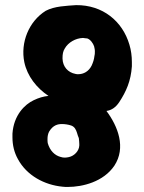

<svg xmlns="http://www.w3.org/2000/svg" viewBox="-20 -740 571 760"><path d="M401.4 -300.8C421.9 -303.7 438.5 -315.4 452.1 -335.9C479.5 -377.9 498 -418.9 502 -477.5V-494.1C502 -517.6 499 -541 492.2 -563.5C464.8 -656.2 386.7 -720.7 281.2 -719.7C242.2 -716.8 196.3 -715.8 161.1 -697.3C93.8 -655.3 60.5 -571.3 76.2 -494.1C87.9 -438.5 125 -391.6 171.9 -360.4C151.4 -358.4 132.8 -352.5 114.3 -343.8C78.1 -327.1 34.2 -284.2 29.3 -210.9V-196.3C29.3 -166 36.1 -136.7 50.8 -110.4C85.9 -44.9 156.2 -7.8 227.5 -1C234.4 0 241.2 0 248 0C307.6 0 389.6 -20.5 432.6 -84C479.5 -155.3 447.3 -239.3 401.4 -300.8ZM352.5 -556.6C353.5 -550.8 355.5 -544.9 355.5 -538.1V-536.1C355.5 -529.3 355.5 -523.4 353.5 -516.6C352.5 -505.9 348.6 -493.2 342.8 -480.5C331.1 -457 310.5 -446.3 290 -446.3C286.1 -446.3 282.2 -446.3 279.3 -447.3C248 -453.1 228.5 -476.6 227.5 -507.8V-510.7C227.5 -525.4 229.5 -537.1 236.3 -547.9C250 -572.3 279.3 -588.9 308.6 -589.8C316.4 -588.9 320.3 -587.9 325.2 -587.9C337.9 -584 348.6 -568.4 352.5 -556.6ZM292 -193.4C293 -184.6 293.9 -176.8 293.9 -169.9V-164.1C293 -142.6 274.4 -123 252.9 -118.2C243.2 -116.2 232.4 -114.3 218.8 -119.1C197.3 -125 177.7 -142.6 168.9 -173.8C168 -178.7 168 -184.6 168 -189.5C168 -200.2 169.9 -210.9 174.8 -219.7C190.4 -245.1 209 -249 225.6 -249C236.3 -249 250 -247.1 261.7 -243.2C275.4 -238.3 281.2 -226.6 285.2 -212.9C287.1 -207 289.1 -199.2 292 -193.4Z"/></svg>

Font: Day Care
Style: Regular
Weight: 400
Designer: Noponies
Version: Version 1.000;PS 001.000;hotconv 1.0.88;makeotf.lib2.5.64775